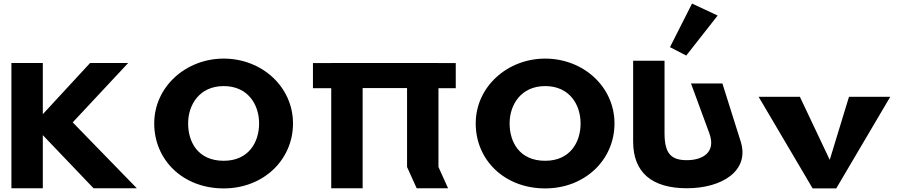

<svg xmlns="http://www.w3.org/2000/svg" viewBox="-20 -1055 5044 1075"><path d="M746.1 -0.9 387.1 -369.8 697.5 -702.1H484.3L219.7 -415.7V-702.1H43.9V-0.9H219.7V-298.4L503.9 -0.9Z M843.5 -363.9C843.5 -159.1 1004.3 -0.1 1232.5 -0.1C1454.1 -0.1 1620.5 -159.1 1620.5 -363.9C1620.5 -568.8 1446.6 -726.9 1232.5 -726.9C1020.2 -726.9 843.5 -568.8 843.5 -363.9ZM1033.3 -363.9C1033.3 -468.5 1096.9 -573 1232.5 -573C1369 -573 1430.7 -468.5 1430.7 -363.9C1430.7 -259.4 1372.7 -154.8 1232.5 -154.8C1088.5 -154.8 1033.3 -259.4 1033.3 -363.9Z M2010.4 -561.9H2259.1V-120L2313 -0.9H2488.8L2434.9 -120V-561H2531.8V-702H2434.9V-702.1H2259.1H2010.4H1834.6V-702H1732.2V-561H1834.6V-0.9H2010.4Z M2643.5 -363.9C2643.5 -159.1 2804.3 -0.1 3032.5 -0.1C3254.1 -0.1 3420.5 -159.1 3420.5 -363.9C3420.5 -568.8 3246.6 -726.9 3032.5 -726.9C2820.2 -726.9 2643.5 -568.8 2643.5 -363.9ZM2833.3 -363.9C2833.3 -468.5 2896.9 -573 3032.5 -573C3169 -573 3230.7 -468.5 3230.7 -363.9C3230.7 -259.4 3172.7 -154.8 3032.5 -154.8C2888.5 -154.8 2833.3 -259.4 2833.3 -363.9Z M3731.2 -791 3822.2 -744 3998.1 -967.9 3854.7 -1035.1ZM4024.7 -587.5H3848.9L3951.3 -309.5C3991.5 -200.5 3912 -158.2 3826 -158.2C3740 -158.2 3700.7 -192.2 3700.7 -309.5V-715H3524.9V-262.8C3524.9 -89.4 3629.6 -1 3826 -1C4022.3 -1 4178.8 -98.6 4127.1 -262.8Z M4458.5 -513H4227.5L4530 0H4662L4964.5 -513H4733.5L4625.7 -160Z"/></svg>

Font: Hussar
Style: BdWide
Weight: 700
Foundry: Cannot Into Space Fonts
Version: Version 2.00